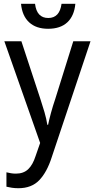

<svg xmlns="http://www.w3.org/2000/svg" viewBox="-20 -754 499 1014"><path d="M77 240Q58 240 42 237.5Q26 235 14 232V156Q27 159 38.5 161Q50 163 64 163Q104 163 128.5 140Q153 117 168 70L192 1L3 -536H93L193 -232Q205 -196 215 -161.5Q225 -127 230 -95H234Q239 -120 249 -157Q259 -194 272 -232L367 -536H458L253 77Q228 155 187.5 197.5Q147 240 77 240ZM234 -602Q171 -602 134 -636Q97 -670 91 -734H165Q174 -659 235 -659Q295 -659 305 -734H378Q372 -670 335.5 -636Q299 -602 234 -602Z"/></svg>

Font: Noto Sans SemiCondensed
Style: Regular
Weight: 400
Width: 4
Designer: Monotype Design Team
Foundry: Monotype Imaging Inc.
Version: Version 2.013; ttfautohint (v1.8.4.7-5d5b)